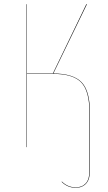

<svg xmlns="http://www.w3.org/2000/svg" viewBox="-20 -700 512 912"><path d="M233.4 -351.1Q328.1 -350.6 367.7 -309.3Q407.2 -268.1 407.2 -166V112.8Q407.2 152.3 388.9 172.1Q370.6 191.9 339.8 191.9Q300.8 191.9 272.9 164.1L273.9 162.1Q301.8 189.9 339.8 189.9Q369.6 189.9 387.2 170.9Q404.8 151.9 404.8 112.8V-166Q404.8 -268.1 365.7 -308.6Q326.7 -349.1 231.9 -349.1H107.9V-1H106V-680.2H107.9V-351.1H231L390.1 -680.2H393.1Z"/></svg>

Font: Fira Sans Compressed Two
Style: Regular
Weight: 100
Width: 1
Designer: Carrois Corporate & Edenspiekermann AG
Foundry: Carrois Corporate GbR & Edenspiekermann AG
Version: Version 4.203;PS 004.203;hotconv 1.0.88;makeotf.lib2.5.64775